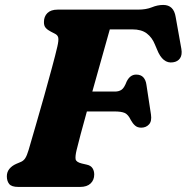

<svg xmlns="http://www.w3.org/2000/svg" viewBox="-20 -738 737 758"><path d="M153.5 -651.5Q153.5 -673 167.2 -686.5Q181 -700 207.5 -700H524.5Q557 -700 579.5 -709.2Q602 -718.5 624.5 -718.5Q666 -718.5 673.5 -671L696 -545Q700 -521.5 690.8 -508Q681.5 -494.5 663 -492Q622.5 -485.5 600 -542.5L591.5 -562.5Q580.5 -590 559.5 -606Q538.5 -622 502.5 -622H413.5Q400.5 -576 382 -510Q363.5 -444 344.5 -376.5H433.5Q449.5 -376.5 460 -383.8Q470.5 -391 480 -416Q493.5 -443.5 517.5 -443.5Q536 -443.5 545.8 -432.8Q555.5 -422 558 -404L576 -286Q580 -259.5 568.2 -246.8Q556.5 -234 537.5 -234Q522.5 -234 513 -242.5Q503.5 -251 496.5 -264Q486 -286 472.5 -292Q459 -298 432 -298H323Q309.5 -249.5 298.8 -209.5Q288 -169.5 282.5 -146Q276.5 -121 278.5 -109.5Q280.5 -98 303 -92.5L322.5 -88Q338.5 -84.5 345.2 -74Q352 -63.5 352 -49Q352 -27.5 337.8 -13.8Q323.5 0 296 0H52.5Q25.5 0 16.2 -11.8Q7 -23.5 7 -42Q7 -59 17 -71.2Q27 -83.5 44 -91L60.5 -98Q72.5 -102.5 79.5 -113.2Q86.5 -124 93 -146Q105.5 -189 122 -245.8Q138.5 -302.5 155 -361.2Q171.5 -420 185.2 -471Q199 -522 206.5 -554.5Q212 -578.5 210 -589Q208 -599.5 196.5 -605L181 -613Q168 -619.5 160.5 -628Q153 -636.5 153.5 -651.5Z"/></svg>

Font: Fraunces 9pt S100
Style: Bold Italic
Weight: 700
Italic angle: -16°
Version: Version 1.000; ttfautohint (v1.8.3)